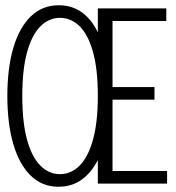

<svg xmlns="http://www.w3.org/2000/svg" viewBox="-20 -700 672 732"><path d="M203 12Q140 12 96.5 -31Q53 -74 30.5 -151.5Q8 -229 8 -334Q8 -439 30.5 -516.5Q53 -594 97 -637Q141 -680 204 -680Q302 -680 353 -577V-668H614V-620H409V-368H569V-320H409V-48H617V0H353V-90Q328 -41 290.5 -14.5Q253 12 203 12ZM208 -36Q251 -36 283.5 -68.5Q316 -101 334.5 -167.5Q353 -234 353 -334Q353 -436 334.5 -502Q316 -568 283.5 -600Q251 -632 208 -632Q167 -632 134.5 -600Q102 -568 83.5 -502Q65 -436 65 -334Q65 -232 83.5 -166Q102 -100 134.5 -68Q167 -36 208 -36Z"/></svg>

Font: Atkinson Hyperlegible Mono ExtraLight
Style: Regular
Weight: 200
Monospace: yes
Designer: Elliott Scott, Megan Eiswerth, Linus Boman, Theodore Petrosky, Letters from Sweden
Foundry: Applied Design Works, Letters from Sweden
Version: Version 2.001